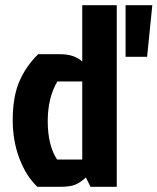

<svg xmlns="http://www.w3.org/2000/svg" viewBox="-20 -720 607 740"><path d="M430 0H329L311 -36Q289 -16 269.5 -8Q250 0 211 0H124Q80 -42 54.5 -110Q29 -178 29 -256Q29 -347 54.5 -406Q80 -465 127 -511H213Q266 -511 297 -483V-700H430ZM297 -406H201Q164 -343 164 -253Q164 -160 200 -105H297ZM567 -700H464V-501H547Z"/></svg>

Font: Jockey One
Style: Regular
Weight: 400
Designer: TypeTogether
Foundry: TypeTogether
Version: Version 1.002